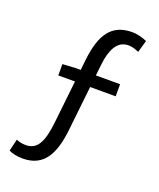

<svg xmlns="http://www.w3.org/2000/svg" viewBox="-141 -756 780 940"><g transform="rotate(20 248.5 -285.5)"><path d="M91 97C202 97 242 14 256 -108L282 -345H415V-408H289L296 -471C304 -539 328 -601 388 -601C413 -601 430 -593 444 -587L462 -650C443 -659 413 -668 384 -668C277 -668 231 -597 216 -464L210 -408H185L116 -404V-345H203L179 -126C168 -24 145 30 83 30C65 30 49 27 33 20L18 82C34 91 60 97 91 97Z"/></g></svg>

Font: Giro Sans Regular
Style: Regular
Weight: 400
Designer: Paul D. Hunt
Foundry: Adobe Systems Incorporated
Version: Version 1.000;PS 1.0;hotconv 1.0.88;makeotf.lib2.5.647800